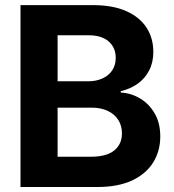

<svg xmlns="http://www.w3.org/2000/svg" viewBox="-20 -748 696 768"><path d="M62 0V-727.5H351.6Q431.2 -727.5 484.9 -703.6Q538.6 -679.7 565.9 -637.7Q593.3 -595.7 593.3 -540.5Q593.3 -498 576.4 -465.8Q559.6 -433.6 530.3 -412.8Q501 -392.1 462.9 -383.3V-377.9Q504.9 -375.5 541 -353.8Q577.1 -332 599.1 -293.7Q621.1 -255.4 621.1 -202.1Q621.1 -143.6 592.5 -97.9Q564 -52.2 508.1 -26.1Q452.1 0 369.6 0ZM210.4 -121.1H342.8Q406.2 -121.1 437 -146.2Q467.8 -171.4 467.8 -214.4Q467.8 -245.1 453.1 -268.3Q438.5 -291.5 411.1 -304.4Q383.8 -317.4 346.2 -317.4H210.4ZM210.4 -422.9H333Q365.2 -422.9 390.1 -434.3Q415 -445.8 429 -466.8Q442.9 -487.8 442.9 -516.6Q442.9 -557.6 414.6 -582.3Q386.2 -606.9 335 -606.9H210.4Z"/></svg>

Font: Inter 20pt
Style: Bold
Weight: 700
Version: Version 4.001;git-66647c0bb